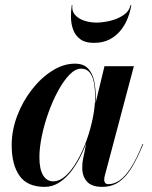

<svg xmlns="http://www.w3.org/2000/svg" viewBox="-20 -718 592 748"><path d="M154 10Q86 10 55.8 -33.5Q25.5 -77 25.5 -152.5Q25.5 -210 46.8 -266.2Q68 -322.5 103.8 -368.5Q139.5 -414.5 183.2 -442.2Q227 -470 272 -470Q305.5 -470 323 -451.2Q340.5 -432.5 346.8 -402.8Q353 -373 353 -339.5Q353 -311.5 347 -275Q341 -238.5 329.2 -199.2Q317.5 -160 300.5 -122.8Q283.5 -85.5 261.2 -55.5Q239 -25.5 212.2 -7.8Q185.5 10 154 10ZM187 -11.5Q212 -11.5 235.8 -33Q259.5 -54.5 280.2 -90.5Q301 -126.5 316.8 -170Q332.5 -213.5 341.5 -258Q350.5 -302.5 350.5 -340.5Q350.5 -372 345.8 -396.8Q341 -421.5 329 -436Q317 -450.5 296 -450.5Q273.5 -450.5 250.5 -426.8Q227.5 -403 206.5 -364.5Q185.5 -326 169 -280Q152.5 -234 143 -188.2Q133.5 -142.5 133.5 -106Q133.5 -58.5 148 -35Q162.5 -11.5 187 -11.5ZM377.5 10Q337.5 10 319 -10.5Q300.5 -31 300.5 -63.5Q300.5 -73 301 -80.2Q301.5 -87.5 302.5 -92.5L316 -160.5L338.5 -237L351 -311L387 -460H501.5L388 -32.5Q386 -25 386 -17Q386 -10 389.8 -5.2Q393.5 -0.5 402.5 -0.5Q423.5 -0.5 444.8 -14.5Q466 -28.5 488.5 -62.5Q511 -96.5 535.5 -157L538 -156.5Q515 -100.5 492.2 -63.5Q469.5 -26.5 442 -8.2Q414.5 10 377.5 10ZM345.5 -551Q312 -551 292.8 -565.2Q273.5 -579.5 265.2 -601.8Q257 -624 256.5 -649.5Q256 -675 259.5 -698H262Q259 -675.5 272.2 -660.2Q285.5 -645 308.2 -637.5Q331 -630 355.5 -630Q380 -630 408.8 -636.8Q437.5 -643.5 460.2 -658.5Q483 -673.5 488.5 -698H491.5Q488 -675 478.5 -649.5Q469 -624 451.8 -601.8Q434.5 -579.5 408.5 -565.2Q382.5 -551 345.5 -551Z"/></svg>

Font: Bodoni Moda 72pt SemiBold
Style: Italic
Weight: 600
Italic angle: -13°
Designer: Owen Earl
Foundry: indestructible type
Version: Version 2.004